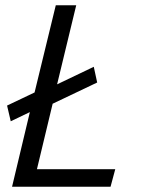

<svg xmlns="http://www.w3.org/2000/svg" viewBox="-20 -713 600 733"><path d="M26 0 94 -285 21 -250 7 -310 112 -360 193 -693H271L198 -391L338 -458L351 -398L181 -317L121 -67H420L402 0Z"/></svg>

Font: Ubuntu Sans Mono
Style: Italic
Weight: 400
Italic angle: -13.5°
Monospace: yes
Designer: Dalton Maag Ltd
Foundry: Dalton Maag Ltd
Version: Version 1.006